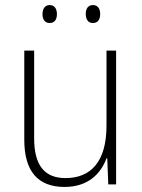

<svg xmlns="http://www.w3.org/2000/svg" viewBox="-20 -729 562 759"><path d="M148 -673C148 -653 157 -638 176 -638C196 -638 205 -652 205 -673C205 -694 196 -709 176 -709C157 -709 148 -693 148 -673ZM319 -674C319 -653 328 -638 347 -638C367 -638 376 -652 376 -674C376 -694 367 -709 347 -709C328 -709 319 -694 319 -674ZM439 -529H401V-232C401 -91 340 -25 239 -25C158 -25 115 -73 115 -182V-529H76V-176C76 -53 129 10 235 10C330 10 379 -44 401 -103H404L408 0H439Z"/></svg>

Font: Noto Sans Malayalam SemiCondensed ExtraLight
Style: Regular
Weight: 200
Width: 4
Designer: Jelle Bosma - Monotype Design Team
Foundry: Monotype Imaging Inc.
Version: Version 2.104